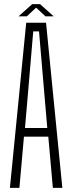

<svg xmlns="http://www.w3.org/2000/svg" viewBox="-20 -910 342 930"><path d="M28 0 107 -800H203L282 0H236L214 -248H96L74 0ZM101 -290H209L194 -465L169 -758H141L116 -464ZM70 -831 136 -890H174L240 -831H200L155 -873L110 -831Z"/></svg>

Font: Big Shoulders Display Light
Style: Regular
Weight: 300
Designer: Patric King
Foundry: XO Type Co
Version: Version 1.000; ttfautohint (v1.8.2)